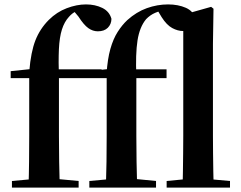

<svg xmlns="http://www.w3.org/2000/svg" viewBox="-20 -850 1093 870"><path d="M34.1 0V-29.9L147.4 -40.2H226.4L336.3 -29.9V0ZM109.1 0Q111.1 -58.2 111.7 -117.4Q112.4 -176.6 112.4 -234.8V-496.1H28.4V-527.5L159.5 -541.2L112.1 -516.1L112.8 -528.1Q119.8 -614.3 140.4 -667.1Q161.1 -719.8 201.2 -759.9Q237.2 -795.7 282.4 -812.8Q327.6 -830 369.6 -830Q410.9 -830 443.4 -814.2Q475.8 -798.4 485 -764.7Q484.7 -740.5 468.6 -724.3Q452.5 -708.1 423.3 -708.1Q400.4 -708.1 380.1 -722.6Q359.7 -737.1 335.5 -774.8L312.9 -801.9V-817H359.9V-808.7Q341.7 -806 324.7 -798.5Q307.6 -791.1 292.5 -773.8Q271.7 -751.3 260.6 -716.3Q249.5 -681.4 246.9 -627.2Q244.4 -573.1 247.1 -491.5V-234.8Q247.1 -176.6 248.1 -117.4Q249.1 -58.2 250.8 0ZM180.6 -496.1V-535.7H440.5V-496.1ZM384.8 0V-29.9L498.1 -40.2H582.2L687 -29.9V0ZM459.8 0Q461.8 -58.2 462.6 -117.4Q463.4 -176.6 463.4 -234.8V-496.1H379.4V-527.5L510.2 -541.2L462.8 -516.1Q467.3 -583.2 480.2 -628.6Q493.1 -674 513.2 -705.4Q533.2 -736.8 556.8 -758.9Q598.1 -796 645.3 -813Q692.6 -830 741.5 -830Q787.3 -830 822.3 -814.6Q857.2 -799.1 866.4 -764Q865.4 -740.1 852.4 -724.7Q839.3 -709.4 809.6 -709.4Q785.5 -709.4 760.4 -722.9Q735.2 -736.4 712.2 -772.7L693 -804.8V-816.5H734.4V-806Q704.9 -801.4 682.5 -791.6Q660 -781.8 642 -763.1Q612.7 -727.9 603.1 -666.8Q593.6 -605.7 597.8 -504.4V-234.8Q597.8 -176.6 598.8 -117.4Q599.8 -58.2 601.5 0ZM531.3 -496.1V-535.7H734.7V-496.1ZM735.1 0V-29.9L842.6 -40.2H906.6L1022.2 -29.9V0ZM807.4 0Q808.4 -35.1 808.9 -75.2Q809.4 -115.3 809.9 -156.4Q810.4 -197.6 810.4 -234.8V-783.4L936.7 -819L947.4 -810.5L944.9 -650.9V-234.8Q944.9 -197.6 945.4 -156.4Q945.9 -115.3 946.5 -75.2Q947.2 -35.1 948.2 0Z"/></svg>

Font: Source Han Serif JP VF
Style: Regular
Weight: 250
Designer: Ryoko NISHIZUKA 西塚涼子 (kana & ideographs); Frank Grießhammer (Latin, Greek & Cyrillic); Wenlong ZHANG 张文龙 (bopomofo); San
Foundry: Adobe
Version: Version 2.001;hotconv 1.1.0;makeotfexe 2.6.0